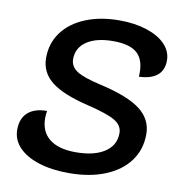

<svg xmlns="http://www.w3.org/2000/svg" viewBox="-81 -783 811 866"><g transform="rotate(10 325.0 -350.0)"><path d="M28 -144Q28 -195 58.5 -222.5Q89 -250 146 -250Q143 -232 143 -217Q143 -155 184.5 -122Q226 -89 305 -89Q389 -89 437 -120.5Q485 -152 485 -208Q485 -243 450 -264Q415 -285 324 -307Q206 -335 153 -377Q100 -419 100 -485Q100 -552 137 -602.5Q174 -653 241.5 -681Q309 -709 398 -709Q468 -709 523 -691Q578 -673 608.5 -641Q639 -609 639 -568Q639 -523 610.5 -499.5Q582 -476 527 -474Q532 -546 498.5 -579Q465 -612 386 -612Q309 -612 265 -582.5Q221 -553 221 -501Q221 -467 252.5 -446.5Q284 -426 365 -408Q492 -379 548.5 -335.5Q605 -292 605 -224Q605 -154 566.5 -101.5Q528 -49 457 -20Q386 9 291 9Q212 9 152.5 -10Q93 -29 60.5 -63.5Q28 -98 28 -144Z"/></g></svg>

Font: K2D SemiBold
Style: Italic
Weight: 600
Italic angle: -10°
Designer: Katatrad Aksorn Co.,Ltd.
Foundry: Cadson Demak Co.,Ltd.
Version: Version 1.000; ttfautohint (v1.6)